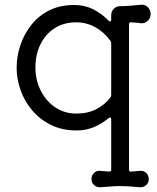

<svg xmlns="http://www.w3.org/2000/svg" viewBox="-20 -532 659 808"><path d="M568 187Q584 185 595 195.5Q606 206 606 222Q606 237 595 247Q584 257 568 256Q537 253 519 252Q501 251 485 251Q467 251 449.5 252.5Q432 254 403 256Q387 257 376 247Q365 237 365 222Q365 206 376 195.5Q387 185 403 187L439 190H441Q448 190 448 182V-30Q448 -35 445 -37Q442 -39 437 -35Q409 -11 375 3Q341 17 303 17Q242 17 195 -6Q148 -29 115.5 -67.5Q83 -106 66.5 -153Q50 -200 50 -247Q50 -293 65 -339.5Q80 -386 110 -425Q140 -464 185.5 -487.5Q231 -511 293 -511Q337 -511 373 -492.5Q409 -474 437 -445Q440 -442 443 -442Q448 -442 448 -449V-468Q448 -484 459 -495Q470 -506 485 -506Q507 -506 530 -508Q553 -510 573 -512Q590 -514 602 -502Q614 -490 614 -473Q614 -456 602 -444.5Q590 -433 573 -434Q563 -436 553 -436.5Q543 -437 532 -438H530Q523 -438 523 -430V182Q523 192 533 190ZM301 -54Q350 -54 386 -73Q422 -92 444 -121Q448 -126 448 -132V-350Q448 -356 444 -361Q418 -397 381 -417.5Q344 -438 300 -438Q248 -438 209.5 -413Q171 -388 150 -345Q129 -302 129 -248Q129 -195 151.5 -150.5Q174 -106 213 -80Q252 -54 301 -54Z"/></svg>

Font: Kiwi Maru
Style: Regular
Weight: 400
Designer: Hiroki-Chan
Version: Version 1.100